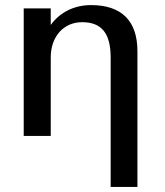

<svg xmlns="http://www.w3.org/2000/svg" viewBox="-20 -533 648 753"><path d="M414 200H519V-332C519 -452 456 -513 337 -513C271 -513 215 -485 179 -435V-500H73V0H179V-308C179 -389 229 -446 302 -446C379 -446 414 -402 414 -307Z"/></svg>

Font: Perun Medium
Style: Regular
Weight: 500
Foundry: Copyright (c) Stefan Peev, Context Ltd, 2016
Version: Version 1.089